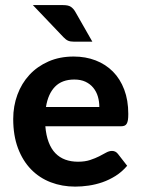

<svg xmlns="http://www.w3.org/2000/svg" viewBox="-20 -710 543 738"><path d="M30.8 0ZM263.2 -492.7Q309.1 -492.7 347.7 -477.8Q386.2 -462.9 414.1 -434.8Q441.9 -406.7 457.5 -365.7Q473.1 -324.7 473.1 -272Q473.1 -257.8 471.7 -248.8Q470.2 -239.7 467 -234.4Q463.9 -229 458.3 -226.8Q452.6 -224.6 444.3 -224.6H154.3Q157.2 -189.5 167 -163.6Q176.8 -137.7 192.9 -121.1Q209 -104.5 231 -96.4Q252.9 -88.4 279.8 -88.4Q306.6 -88.4 326.4 -95Q346.2 -101.6 361.1 -109.1Q376 -116.7 387.7 -123.3Q399.4 -129.9 410.6 -129.9Q424.3 -129.9 433.1 -118.7L468.8 -72.8Q448.7 -49.3 424.3 -33.9Q399.9 -18.6 373.8 -9.5Q347.7 -0.5 320.8 3.4Q293.9 7.3 269 7.3Q218.8 7.3 175.3 -9.3Q131.8 -25.9 99.6 -58.8Q67.4 -91.8 49.1 -140.4Q30.8 -189 30.8 -252.9Q30.8 -302.2 46.9 -345.9Q63 -389.6 93 -422.1Q123 -454.6 166 -473.6Q209 -492.7 263.2 -492.7ZM265.6 -404.3Q218.3 -404.3 191.4 -376.7Q164.6 -349.1 156.7 -298.8H361.8Q361.8 -319.8 356.2 -338.9Q350.6 -357.9 338.6 -372.6Q326.7 -387.2 308.6 -395.8Q290.5 -404.3 265.6 -404.3ZM222.7 -690.4Q242.7 -690.4 252.4 -683.8Q262.2 -677.2 269.5 -664.6L335 -549.8H264.6Q250.5 -549.8 241.9 -553.5Q233.4 -557.1 224.1 -566.9L106.4 -690.4Z"/></svg>

Font: Carlito
Style: Bold
Weight: 700
Designer: Lukasz Dziedzic
Foundry: tyPoland Lukasz Dziedzic
Version: Version 1.104